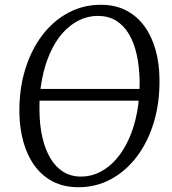

<svg xmlns="http://www.w3.org/2000/svg" viewBox="-20 -773 721 803"><path d="M108 -352 110.5 -401H581.5L579 -352ZM308 10Q247.5 10 201.8 -13.5Q156 -37 125 -79.5Q94 -122 78 -179Q62 -236 61 -302.5Q60 -399.5 85 -481.5Q110 -563.5 156 -624.5Q202 -685.5 264.8 -719.2Q327.5 -753 401.5 -753Q463 -753 508.8 -728.8Q554.5 -704.5 585 -662Q615.5 -619.5 631 -563.2Q646.5 -507 647 -442.5Q648.5 -346.5 624.2 -264.2Q600 -182 554.2 -120.5Q508.5 -59 445.8 -24.5Q383 10 308 10ZM319 -34.5Q361.5 -34.5 399.2 -54Q437 -73.5 467.5 -109Q498 -144.5 520 -194Q542 -243.5 553.2 -303.8Q564.5 -364 564 -432Q563 -494 551.8 -544.5Q540.5 -595 518.8 -631.2Q497 -667.5 464.8 -687Q432.5 -706.5 389.5 -706.5Q347 -706.5 309.2 -687.5Q271.5 -668.5 241 -633.8Q210.5 -599 188.8 -549.8Q167 -500.5 155.5 -440.5Q144 -380.5 145 -312Q145.5 -249.5 157.2 -198.5Q169 -147.5 191 -110.8Q213 -74 245 -54.2Q277 -34.5 319 -34.5Z"/></svg>

Font: Merriweather 36pt Light
Style: Italic
Weight: 300
Italic angle: -7.8°
Version: Version 2.101